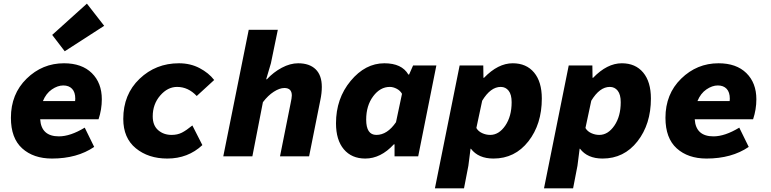

<svg xmlns="http://www.w3.org/2000/svg" viewBox="-20 -860 4240 1056"><path d="M266 12Q164 12 102 -44Q40 -100 40 -212Q40 -343 126.5 -427.5Q213 -512 332 -512Q430 -512 485 -458Q540 -404 540 -314Q540 -258 522 -204H201Q207 -110 304 -110Q367 -110 446 -158L498 -52Q404 12 266 12ZM216 -304H393Q394 -308 394 -317Q394 -353 376.5 -371.5Q359 -390 328 -390Q297 -390 265 -368Q233 -346 216 -304ZM336 -578 267 -668 458 -840 553 -718Z M900 12Q796 12 727 -44.5Q658 -101 658 -206Q658 -341 747.5 -426.5Q837 -512 964 -512Q1027 -512 1077.5 -485.5Q1128 -459 1158 -420L1062 -332Q1015 -382 954 -382Q902 -382 861 -334.5Q820 -287 820 -220Q820 -170 850 -144Q880 -118 924 -118Q956 -118 980.5 -130.5Q1005 -143 1038 -170L1093 -62Q1014 12 900 12Z M1208 0 1348 -696H1508L1470 -512L1444 -424H1448Q1484 -463 1530 -487.5Q1576 -512 1620 -512Q1682 -512 1716 -479Q1750 -446 1750 -382Q1750 -348 1742 -310L1680 0H1520L1578 -290Q1585 -322 1585 -335Q1585 -376 1544 -376Q1518 -376 1486 -355.5Q1454 -335 1426 -298L1368 0Z M1989 12Q1914 12 1871 -39Q1828 -90 1828 -182Q1828 -318 1908.5 -415Q1989 -512 2094 -512Q2190 -512 2226 -450H2230L2252 -500H2380L2280 0H2150V-66H2146Q2074 12 1989 12ZM2050 -118Q2110 -118 2158 -188L2191 -344Q2181 -362 2161.5 -372Q2142 -382 2124 -382Q2071 -382 2032.5 -330.5Q1994 -279 1994 -202Q1994 -118 2050 -118Z M2372 176 2508 -500H2638L2639 -432H2642Q2719 -512 2800 -512Q2875 -512 2917.5 -461Q2960 -410 2960 -318Q2960 -177 2886 -82.5Q2812 12 2694 12Q2611 12 2570 -42H2568L2556 52L2532 176ZM2676 -118Q2724 -118 2759 -169Q2794 -220 2794 -298Q2794 -340 2777.5 -361Q2761 -382 2734 -382Q2678 -382 2632 -306L2600 -156Q2610 -138 2631.5 -128Q2653 -118 2676 -118Z M2972 176 3108 -500H3238L3239 -432H3242Q3319 -512 3400 -512Q3475 -512 3517.5 -461Q3560 -410 3560 -318Q3560 -177 3486 -82.5Q3412 12 3294 12Q3211 12 3170 -42H3168L3156 52L3132 176ZM3276 -118Q3324 -118 3359 -169Q3394 -220 3394 -298Q3394 -340 3377.5 -361Q3361 -382 3334 -382Q3278 -382 3232 -306L3200 -156Q3210 -138 3231.5 -128Q3253 -118 3276 -118Z M3866 12Q3764 12 3702 -44Q3640 -100 3640 -212Q3640 -343 3726.5 -427.5Q3813 -512 3932 -512Q4030 -512 4085 -458Q4140 -404 4140 -314Q4140 -258 4122 -204H3801Q3807 -110 3904 -110Q3967 -110 4046 -158L4098 -52Q4004 12 3866 12ZM3816 -304H3993Q3994 -308 3994 -317Q3994 -353 3976.5 -371.5Q3959 -390 3928 -390Q3897 -390 3865 -368Q3833 -346 3816 -304Z"/></svg>

Font: TypoPRO Source Code Pro
Style: Italic
Weight: 900
Italic angle: -11°
Monospace: yes
Designer: Paul D. Hunt, Teo Tuominen
Foundry: Adobe Systems Incorporated
Version: Version 1.030;PS 1.0;hotconv 1.0.84;makeotf.lib2.5.63406